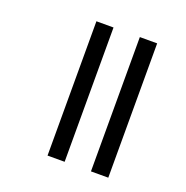

<svg xmlns="http://www.w3.org/2000/svg" viewBox="-111 -700 778 802"><g transform="rotate(20 278.0 -298.5)"><path d="M377 0H454V-597H377ZM184 0H260V-597H184Z"/></g></svg>

Font: Noto Sans Gujarati Condensed
Style: Regular
Weight: 400
Width: 3
Designer: Jelle Bosma - Monotype Design Team, Universal Thirst
Foundry: Monotype Imaging Inc.
Version: Version 2.106